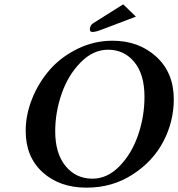

<svg xmlns="http://www.w3.org/2000/svg" viewBox="-20 -844 813 876"><path d="M473.1 -617.2Q404.3 -617.2 347.2 -558.6Q290 -500 261 -415.5Q231.9 -331.1 231.9 -245.1Q231.9 -144 279.1 -86.4Q326.2 -28.8 401.9 -28.8Q469.7 -28.8 525.4 -85.9Q581.1 -143.1 610.1 -228Q639.2 -313 639.2 -401.9Q639.2 -504.9 592.8 -561Q546.4 -617.2 473.1 -617.2ZM375 12.2Q252 12.2 174.6 -57.9Q97.2 -127.9 97.2 -247.1Q97.2 -320.3 126.5 -393.6Q155.8 -466.8 206.8 -525.4Q257.8 -584 333.5 -621.1Q409.2 -658.2 493.2 -658.2Q613.3 -658.2 693.1 -585.2Q772.9 -512.2 772.9 -391.1Q772.9 -290 725.6 -199Q678.2 -107.9 585.2 -47.9Q492.2 12.2 375 12.2ZM542 -824.2 600.1 -768.1 446.8 -710Q416 -697.8 401.9 -698.2Q389.6 -698.2 390.1 -710V-712.9Q392.1 -730 404.8 -737.8Z"/></svg>

Font: Linux Libertine O
Style: Semibold Italic
Weight: 600
Italic angle: -11.5°
Designer: Philipp H. Poll
Foundry: Philipp H. Poll
Version: Version 5.1.2